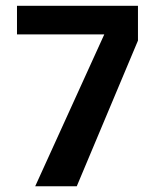

<svg xmlns="http://www.w3.org/2000/svg" viewBox="-20 -648 539 668"><path d="M460 -506.8V-627.9H39.1V-528.3H342.8L102.5 0H247.1Z"/></svg>

Font: Namkio Khamti Book
Style: Bold
Weight: 800
Designer: Debbi Hosken
Foundry: SIL International
Version: Version 3.917